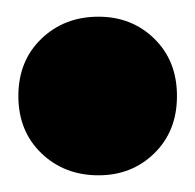

<svg xmlns="http://www.w3.org/2000/svg" viewBox="-20 -401 234 230"><path d="M2 -286Q2 -328 29.5 -354.5Q57 -381 98 -381Q138 -381 165 -354.5Q192 -328 192 -286Q192 -244 165 -217.5Q138 -191 98 -191Q57 -191 29.5 -217.5Q2 -244 2 -286Z"/></svg>

Font: Space Grotesk Frontify
Style: Bold
Weight: 700
Designer: Florian Karsten
Version: Version 2.000